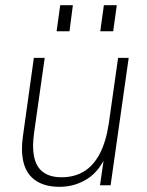

<svg xmlns="http://www.w3.org/2000/svg" viewBox="-20 -717 567 743"><path d="M210 6Q141 6 103 -30.5Q65 -67 65 -142Q65 -153 66 -165Q67 -177 69 -192L111 -493H153L112 -204Q110 -190 109 -176.5Q108 -163 108 -154Q108 -90 136 -60.5Q164 -31 218 -31Q267 -31 304 -53Q341 -75 365.5 -121Q390 -167 401 -239L437 -493H478L408 0H367L385 -124L394 -123Q366 -55 317.5 -24.5Q269 6 210 6ZM368 -596 382 -697H432L418 -596ZM199 -596 213 -697H262L249 -596Z"/></svg>

Font: Hanken Grotesk ExtraLight
Style: Italic
Weight: 250
Italic angle: -8°
Designer: Alfredo Marco Pradil
Foundry: Hanken Design Co.
Version: Version 3.013